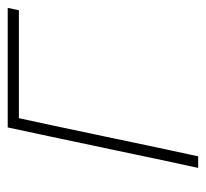

<svg xmlns="http://www.w3.org/2000/svg" viewBox="-38 -496 534 498"><g transform="rotate(-90 229.0 -247.0)"><path d="M42.5 0Q54.5 -56.5 66 -109Q77 -161 89.5 -221L100 -270.5Q113 -332 124.2 -385Q135.5 -438 147.5 -494H457.5L451.5 -465H171.5Q161 -416.5 151.2 -371Q141.5 -325.5 130 -270.5L119.5 -221Q107 -161 96 -109Q84.5 -56.5 72.5 0Z"/></g></svg>

Font: Heraclito Thin
Style: Italic
Weight: 100
Italic angle: -12°
Designer: Kostas Bartsokas (font) & Cristiano Sobral (main changes)
Foundry: Kostas Bartsokas (font) & Cristiano Sobral (main changes)
Version: Version 1.00;July 8, 2020;FontCreator 13.0.0.2655 64-bit